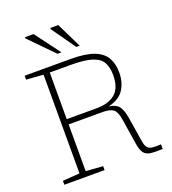

<svg xmlns="http://www.w3.org/2000/svg" viewBox="-163 -1048 1047 1170"><g transform="rotate(-20 361.0 -463.0)"><path d="M52 -681.5V-707H350.5Q446.5 -707 501 -685.8Q555.5 -664.5 578 -624.8Q600.5 -585 600.5 -528.5Q600.5 -466 571.2 -419.8Q542 -373.5 470 -356Q519 -348.5 536.2 -322Q553.5 -295.5 561 -247L586.5 -88.5Q591 -60 601 -46.8Q611 -33.5 631.8 -30.5Q652.5 -27.5 690 -30V0Q640 2.5 611.2 -1.5Q582.5 -5.5 568.2 -24.2Q554 -43 547 -85.5L521.5 -249Q513 -304 492 -320.2Q471 -336.5 422 -336.5H202.5V-33.5L313 -25.5V0H52V-25.5L162.5 -33.5V-673.5ZM395 -370.5Q475 -370.5 517.8 -407.5Q560.5 -444.5 560.5 -526.5Q560.5 -574.5 543.5 -607.2Q526.5 -640 478.8 -656.5Q431 -673 339.5 -673H202.5V-370.5ZM311.5 -764H286L134 -919V-927H190ZM430 -764H408L298.5 -919V-927H350Z"/></g></svg>

Font: Newsreader Caption ExtraLight
Style: Regular
Weight: 275
Designer: Hugues Gentile
Foundry: Production Type
Version: Version 1.001